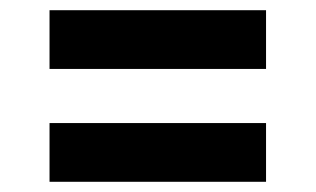

<svg xmlns="http://www.w3.org/2000/svg" viewBox="-20 -440 618 376"><path d="M77 -305V-420H501V-305ZM77 -84V-199H501V-84Z"/></svg>

Font: Saira Expanded
Style: Bold
Weight: 700
Width: 7
Designer: Hector Gatti with collaboration of the Omnibus-Type team
Foundry: Omnibus-Type
Version: Version 1.100; ttfautohint (v1.8.3)